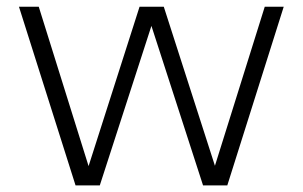

<svg xmlns="http://www.w3.org/2000/svg" viewBox="-20 -562 918 582"><path d="M209 0 37.5 -541.5H97.5L248.5 -58.5L403 -541.5H476.5L631.5 -59.5L782.5 -541.5H840L669 0H595.5L439 -483.5L282.5 0Z"/></svg>

Font: Encode Sans Semi Expanded Light
Style: Regular
Weight: 300
Width: 6
Designer: Multiple Designers
Foundry: Impallari Type
Version: Version 3.000; ttfautohint (v1.8.3) -l 8 -r 50 -G 200 -x 14 